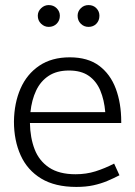

<svg xmlns="http://www.w3.org/2000/svg" viewBox="-20 -724 533 757"><path d="M458 -239V-244Q458 -317 436.5 -374.5Q415 -432 370.5 -465Q326 -498 255 -498Q184 -498 135 -465Q86 -432 61 -375Q36 -318 35 -245Q35 -170 61.5 -111.5Q88 -53 142.5 -20Q197 13 281 13Q319 13 348.5 6.5Q378 0 403 -10.5Q428 -21 451 -33L430 -79Q393 -60 356.5 -48.5Q320 -37 278 -37Q213 -37 173.5 -63.5Q134 -90 116.5 -135.5Q99 -181 98 -239ZM100 -282Q105 -330 122.5 -367Q140 -404 172 -425Q204 -446 252 -446Q300 -446 330 -425Q360 -404 375.5 -367Q391 -330 395 -282ZM172 -618Q191 -618 203.5 -630.5Q216 -643 216 -662Q216 -679 203.5 -691.5Q191 -704 172 -704Q155 -704 142 -691.5Q129 -679 129 -662Q129 -643 142 -630.5Q155 -618 172 -618ZM329 -618Q348 -618 360 -630.5Q372 -643 372 -662Q372 -679 360 -691.5Q348 -704 329 -704Q311 -704 298.5 -691.5Q286 -679 286 -662Q286 -643 298.5 -630.5Q311 -618 329 -618Z"/></svg>

Font: Catamaran Light
Style: Regular
Weight: 300
Designer: Pria Ravichandran
Version: Version 2.000